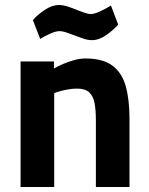

<svg xmlns="http://www.w3.org/2000/svg" viewBox="-20 -745 593 765"><path d="M62 0V-500H195V-472Q210 -481 231 -490Q252 -499 275.5 -505.5Q299 -512 320 -512Q390 -512 428 -483.5Q466 -455 481 -401.5Q496 -348 496 -271V0H362V-267Q362 -305 357 -333Q352 -361 336 -376.5Q320 -392 287 -392Q270 -392 252.5 -389Q235 -386 220.5 -382Q206 -378 196 -374V0ZM346 -585Q330 -585 311 -591.5Q292 -598 274 -605Q258 -611 243.5 -616Q229 -621 217 -621Q202 -621 179 -610.5Q156 -600 140 -590L111 -665Q128 -685 157.5 -705Q187 -725 215 -725Q232 -725 251.5 -718.5Q271 -712 290 -704Q306 -698 319 -693.5Q332 -689 342 -689Q356 -689 380.5 -700.5Q405 -712 422 -723L451 -647Q434 -627 404.5 -606Q375 -585 346 -585Z"/></svg>

Font: Titillium Web
Style: Bold
Weight: 700
Designer: Mohamed Gaber, Accademia di Belle Arti di Urbino
Foundry: Kief Type Foundry, Accademia di Belle Arti di Urbino
Version: Version 3.000